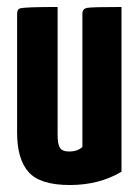

<svg xmlns="http://www.w3.org/2000/svg" viewBox="-20 -520 398 550"><path d="M328 -28Q264 10 180 10Q95 10 62 -27Q29 -64 29 -140V-480Q29 -494 38 -496Q50 -500 145 -500V-133Q145 -108 151.5 -97Q158 -86 178 -86Q202 -86 216 -99V-480V-481Q216 -495 230 -497.5Q244 -500 328 -500Z"/></svg>

Font: Yanone Kaffeesatz Bold
Style: Regular
Weight: 700
Designer: Yanone (Cyrillic: Daniel Pouzeot)
Foundry: Yanone
Version: Version 1.003;PS 001.003;hotconv 1.0.88;makeotf.lib2.5.64775